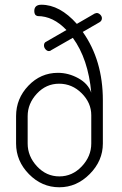

<svg xmlns="http://www.w3.org/2000/svg" viewBox="-20 -786 515 812"><path d="M401 -692 330 -651Q415 -531 415 -362V-179Q415 -106 359.5 -50Q304 6 231 6Q157 6 102.5 -49.5Q48 -105 48 -179V-295Q48 -369 100 -423.5Q152 -478 225 -478Q270 -478 311.5 -455Q353 -432 366 -394Q353 -537 288 -626L197 -574Q193 -570 187 -570Q179 -570 172.5 -577.5Q166 -585 166 -594Q166 -606 176 -610L261 -659Q205 -718 139 -718Q125 -721 125 -739Q125 -766 155 -766Q233 -766 305 -685L381 -729Q387 -731 389 -731Q397 -731 404 -724Q411 -717 411 -709Q411 -698 401 -692ZM97 -295V-179Q97 -125 136.5 -82.5Q176 -40 231 -40Q286 -40 326 -82.5Q366 -125 366 -179V-299Q366 -351 325.5 -391.5Q285 -432 230 -432Q175 -432 136 -390Q97 -348 97 -295Z"/></svg>

Font: Dosis
Style: Light
Weight: 300
Designer: Edgar Tolentino, Pablo Impallari, Igino Marini
Foundry: Edgar Tolentino, Pablo Impallari, Igino Marini
Version: Version 1.007